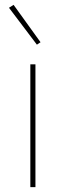

<svg xmlns="http://www.w3.org/2000/svg" viewBox="-20 -771 271 791"><path d="M132 -587 147 -597 36 -751 17 -739ZM126 0V-506H105V0Z"/></svg>

Font: IBM Plex Thai Thin
Style: Regular
Weight: 100
Designer: Mike Abbink, Paul van der Laan, Pieter van Rosmalen, Ben Mitchell, Mark Frömberg
Foundry: Bold Monday
Version: Version 1.0